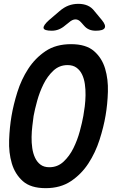

<svg xmlns="http://www.w3.org/2000/svg" viewBox="-20 -970 640 1000"><path d="M237 -99Q280 -99 311 -128Q342 -157 362.5 -198.5Q383 -240 395.5 -286Q408 -332 414 -366Q418 -388 421.5 -416Q425 -444 425.5 -474Q426 -504 422 -532Q418 -560 407.5 -582Q397 -604 378.5 -617.5Q360 -631 332 -631Q289 -631 258 -602Q227 -573 206.5 -531.5Q186 -490 173.5 -444.5Q161 -399 155 -366Q152 -343 148.5 -314.5Q145 -286 144.5 -256.5Q144 -227 148 -199Q152 -171 162.5 -148.5Q173 -126 191 -112.5Q209 -99 237 -99ZM218 10Q140 10 99 -26.5Q58 -63 41.5 -119Q25 -175 27.5 -241Q30 -307 40 -366Q50 -425 70.5 -490.5Q91 -556 127 -611.5Q163 -667 217 -703.5Q271 -740 350 -740Q428 -740 469.5 -704Q511 -668 527.5 -612.5Q544 -557 542 -492Q540 -427 530 -369Q520 -309 498.5 -242Q477 -175 440.5 -119Q404 -63 349.5 -26.5Q295 10 218 10ZM250 -810Q210 -810 207 -823.5Q204 -837 235 -865L290 -912Q313 -932 337 -941Q361 -950 388 -950Q415 -950 436 -941Q457 -932 472 -912L511 -865Q533 -838 525 -824Q517 -810 479 -810Q459 -810 444 -816.5Q429 -823 418 -836L402 -854Q389 -869 373 -869Q357 -869 339 -853L320 -838Q304 -824 286.5 -817Q269 -810 250 -810Z"/></svg>

Font: Maple Mono SemiBold
Style: Italic
Weight: 600
Italic angle: -10°
Monospace: yes
Designer: subframe7536
Version: Version 7.000